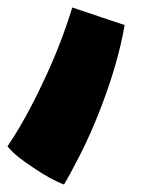

<svg xmlns="http://www.w3.org/2000/svg" viewBox="-65 -237 378 513"><path d="M24 211Q-24 180 -45 154Q3 83 49 -15Q97 -115 128 -217L268 -170Q251 -71 206 47Q178 120 148.5 177.5Q119 235 106 256Q71 243 24 211Z"/></svg>

Font: Lalezar
Style: Regular
Weight: 400
Designer: Borna Izadpanah
Foundry: Borna Izadpanah
Version: Version 1.004